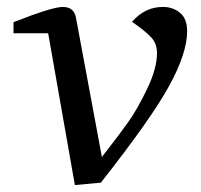

<svg xmlns="http://www.w3.org/2000/svg" viewBox="-20 -527 581 554"><path d="M19 -431V-463Q131 -507 161 -507Q193 -507 199 -477L274 -74Q324 -138 350.5 -175.5Q377 -213 405 -271.5Q433 -330 433 -374Q433 -401 416.5 -419Q400 -437 361 -464Q398 -507 450 -507Q479 -507 499.5 -490Q520 -473 520 -437Q520 -374 468 -279Q416 -184 271 0L196 7L119 -431Z"/></svg>

Font: Volkhov
Style: Italic
Weight: 400
Italic angle: -12°
Designer: Cyreal (www.cyreal.org)
Foundry: Cyreal (www.cyreal.org)
Version: Version 1.010